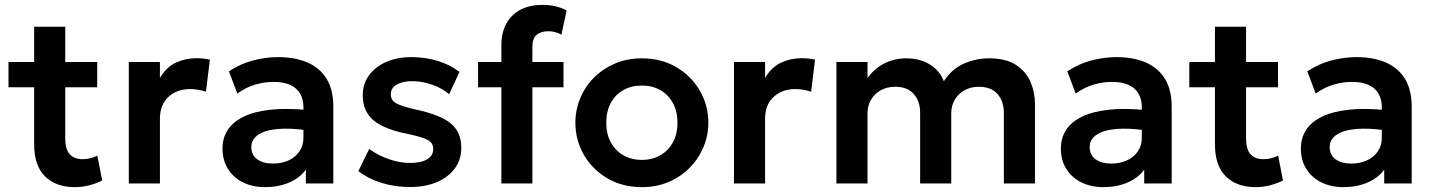

<svg xmlns="http://www.w3.org/2000/svg" viewBox="-20 -755 5896 790"><path d="M287.5 15Q210.5 15 165.5 -29Q120.5 -73 120.5 -162V-645H248.5V-500H380V-396H248.5V-187.5Q248.5 -139.5 267.5 -119.8Q286.5 -100 320 -100Q337 -100 352.2 -104Q367.5 -108 380.5 -114.5L400.5 -12.5Q378.5 -1 349 7Q319.5 15 287.5 15ZM15 -396V-500H135V-396Z M510 0V-500H638V-434.5Q664 -478.5 703.2 -497Q742.5 -515.5 788 -515.5Q804 -515.5 817.5 -514Q831 -512.5 843.5 -509.5L827.5 -377.5Q812 -383 795.2 -385.8Q778.5 -388.5 762 -388.5Q708 -388.5 673 -356.2Q638 -324 638 -266V0Z M1070.5 15Q1019.5 15 980 -4.5Q940.5 -24 918 -59.8Q895.5 -95.5 895.5 -144.5Q895.5 -186.5 916.5 -219.5Q937.5 -252.5 981 -274.2Q1024.5 -296 1092.2 -303.5Q1160 -311 1253 -301.5L1255 -217Q1194 -226.5 1148.5 -225.5Q1103 -224.5 1073.2 -215Q1043.5 -205.5 1028.8 -189Q1014 -172.5 1014 -150.5Q1014 -117.5 1038 -99.8Q1062 -82 1103.5 -82Q1139 -82 1167.2 -95Q1195.5 -108 1212 -131.8Q1228.5 -155.5 1228.5 -188V-314.5Q1228.5 -346 1215.2 -369.2Q1202 -392.5 1175 -405.2Q1148 -418 1105.5 -418Q1066.5 -418 1028.2 -406.2Q990 -394.5 956.5 -370L922 -461.5Q969.5 -493 1022 -506.5Q1074.5 -520 1123.5 -520Q1193.5 -520 1244.8 -498Q1296 -476 1323.8 -430.8Q1351.5 -385.5 1351.5 -316V0H1238.5V-57Q1213.5 -22.5 1169.5 -3.8Q1125.5 15 1070.5 15Z M1668 14.5Q1603.5 14.5 1548.2 -3Q1493 -20.5 1454.5 -51L1499 -142Q1536 -115.5 1580.5 -100Q1625 -84.5 1667.5 -84.5Q1712.5 -84.5 1737.5 -99.5Q1762.5 -114.5 1762.5 -141.5Q1762.5 -167 1740.5 -179Q1718.5 -191 1657.5 -204Q1560.5 -223 1516.5 -260.2Q1472.5 -297.5 1472.5 -363Q1472.5 -409.5 1498.2 -445Q1524 -480.5 1569.2 -500.2Q1614.5 -520 1673.5 -520Q1731 -520 1782.2 -504Q1833.5 -488 1870.5 -459L1828 -367.5Q1808.5 -384 1783.5 -396Q1758.5 -408 1730.8 -414.5Q1703 -421 1676 -421Q1636.5 -421 1612.2 -407Q1588 -393 1588 -367.5Q1588 -342 1610.5 -329.8Q1633 -317.5 1692 -304Q1792 -282.5 1835 -247Q1878 -211.5 1878 -147.5Q1878 -98.5 1851.5 -62.2Q1825 -26 1777.8 -5.8Q1730.5 14.5 1668 14.5Z M2043 0V-569.5Q2043 -646 2087.8 -690.5Q2132.5 -735 2213 -735Q2241 -735 2265.2 -729.2Q2289.5 -723.5 2311.5 -712L2290 -612.5Q2275.5 -620.5 2262 -623.5Q2248.5 -626.5 2236 -626.5Q2206.5 -626.5 2188.5 -612Q2170.5 -597.5 2170.5 -563.5V-500H2298.5V-396H2170.5V0ZM1947 -396V-500H2057.5V-396Z M2621 15Q2541 15 2479.2 -21.2Q2417.5 -57.5 2382.5 -117.8Q2347.5 -178 2347.5 -250Q2347.5 -303 2367.5 -351Q2387.5 -399 2424.2 -435.8Q2461 -472.5 2511 -493.8Q2561 -515 2621 -515Q2700.5 -515 2762.2 -479Q2824 -443 2859.2 -382.5Q2894.5 -322 2894.5 -250Q2894.5 -197 2874.2 -149.2Q2854 -101.5 2817.5 -64.5Q2781 -27.5 2731 -6.2Q2681 15 2621 15ZM2621 -97Q2663 -97 2696.2 -115.8Q2729.5 -134.5 2748.5 -168.8Q2767.5 -203 2767.5 -250Q2767.5 -297 2748.5 -331.5Q2729.5 -366 2696.5 -384.5Q2663.5 -403 2621 -403Q2578.5 -403 2545.2 -384.5Q2512 -366 2493.2 -331.5Q2474.5 -297 2474.5 -250Q2474.5 -203 2493.5 -168.8Q2512.5 -134.5 2545.5 -115.8Q2578.5 -97 2621 -97Z M3000 0V-500H3128V-434.5Q3154 -478.5 3193.2 -497Q3232.5 -515.5 3278 -515.5Q3294 -515.5 3307.5 -514Q3321 -512.5 3333.5 -509.5L3317.5 -377.5Q3302 -383 3285.2 -385.8Q3268.5 -388.5 3252 -388.5Q3198 -388.5 3163 -356.2Q3128 -324 3128 -266V0Z M3421.5 0V-500H3549.5V-433.5Q3569 -461.5 3594.5 -479.5Q3620 -497.5 3649 -506.2Q3678 -515 3707.5 -515Q3766.5 -515 3807 -489Q3847.5 -463 3863.5 -421Q3898 -473 3947.5 -494Q3997 -515 4049 -515Q4119.5 -515 4161 -487.5Q4202.5 -460 4220.5 -417Q4238.5 -374 4238.5 -327V0H4110.5V-290Q4110.5 -338.5 4084.2 -368.2Q4058 -398 4007.5 -398Q3975 -398 3949.2 -384Q3923.5 -370 3908.8 -345.2Q3894 -320.5 3894 -289V0H3766V-290Q3766 -338.5 3739.8 -368.2Q3713.5 -398 3663 -398Q3630.5 -398 3604.8 -384Q3579 -370 3564.2 -345.2Q3549.5 -320.5 3549.5 -289V0Z M4520 15Q4469 15 4429.5 -4.5Q4390 -24 4367.5 -59.8Q4345 -95.5 4345 -144.5Q4345 -186.5 4366 -219.5Q4387 -252.5 4430.5 -274.2Q4474 -296 4541.8 -303.5Q4609.5 -311 4702.5 -301.5L4704.5 -217Q4643.5 -226.5 4598 -225.5Q4552.5 -224.5 4522.8 -215Q4493 -205.5 4478.2 -189Q4463.5 -172.5 4463.5 -150.5Q4463.5 -117.5 4487.5 -99.8Q4511.5 -82 4553 -82Q4588.5 -82 4616.8 -95Q4645 -108 4661.5 -131.8Q4678 -155.5 4678 -188V-314.5Q4678 -346 4664.8 -369.2Q4651.5 -392.5 4624.5 -405.2Q4597.5 -418 4555 -418Q4516 -418 4477.8 -406.2Q4439.5 -394.5 4406 -370L4371.5 -461.5Q4419 -493 4471.5 -506.5Q4524 -520 4573 -520Q4643 -520 4694.2 -498Q4745.5 -476 4773.2 -430.8Q4801 -385.5 4801 -316V0H4688V-57Q4663 -22.5 4619 -3.8Q4575 15 4520 15Z M5146 15Q5069 15 5024 -29Q4979 -73 4979 -162V-645H5107V-500H5238.5V-396H5107V-187.5Q5107 -139.5 5126 -119.8Q5145 -100 5178.5 -100Q5195.5 -100 5210.8 -104Q5226 -108 5239 -114.5L5259 -12.5Q5237 -1 5207.5 7Q5178 15 5146 15ZM4873.5 -396V-500H4993.5V-396Z M5507.5 15Q5456.5 15 5417 -4.5Q5377.5 -24 5355 -59.8Q5332.5 -95.5 5332.5 -144.5Q5332.5 -186.5 5353.5 -219.5Q5374.5 -252.5 5418 -274.2Q5461.5 -296 5529.2 -303.5Q5597 -311 5690 -301.5L5692 -217Q5631 -226.5 5585.5 -225.5Q5540 -224.5 5510.2 -215Q5480.5 -205.5 5465.8 -189Q5451 -172.5 5451 -150.5Q5451 -117.5 5475 -99.8Q5499 -82 5540.5 -82Q5576 -82 5604.2 -95Q5632.5 -108 5649 -131.8Q5665.5 -155.5 5665.5 -188V-314.5Q5665.5 -346 5652.2 -369.2Q5639 -392.5 5612 -405.2Q5585 -418 5542.5 -418Q5503.5 -418 5465.2 -406.2Q5427 -394.5 5393.5 -370L5359 -461.5Q5406.5 -493 5459 -506.5Q5511.5 -520 5560.5 -520Q5630.5 -520 5681.8 -498Q5733 -476 5760.8 -430.8Q5788.5 -385.5 5788.5 -316V0H5675.5V-57Q5650.5 -22.5 5606.5 -3.8Q5562.5 15 5507.5 15Z"/></svg>

Font: Geologica Roman Medium
Style: Regular
Weight: 500
Designer: Sindre Bremnes, Frode Helland
Foundry: Monokrom Skriftforlag AS
Version: Version 1.010;gftools[0.9.28]